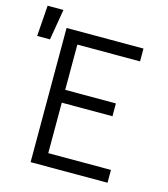

<svg xmlns="http://www.w3.org/2000/svg" viewBox="-150 -838 811 926"><g transform="rotate(15 256.0 -375.0)"><path d="M89 0V-670H473V-606H160V-380H413V-316H160V-64H473V0ZM-38 -596 -27 -750H52L26 -596Z"/></g></svg>

Font: Lode Term
Style: Regular
Weight: 400
Monospace: yes
Designer: Belleve Invis
Foundry: Belleve Invis
Version: Version 29.2.0